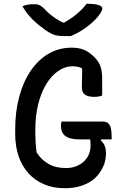

<svg xmlns="http://www.w3.org/2000/svg" viewBox="-20 -971 640 1011"><path d="M304 -331H519Q538 -331 548.5 -323Q559 -315 563.5 -296.5Q568 -278 568 -246V-237H400Q373 -237 354.5 -241.5Q336 -246 324 -255Q312 -264 306.5 -277.5Q301 -291 301 -309Q301 -315 302 -321.5Q303 -328 304 -331ZM358 -720Q377 -720 393.5 -717Q410 -714 424 -708Q438 -702 450.5 -693Q463 -684 475 -672Q499 -649 508.5 -623Q518 -597 518 -557Q518 -542 518 -527Q518 -512 518 -497Q518 -482 518 -468Q511 -465 500 -463Q489 -461 476 -461Q444 -461 427.5 -472.5Q411 -484 411 -511Q411 -541 412 -561.5Q413 -582 412.5 -600Q412 -618 409 -639L428 -601Q412 -613 396.5 -617.5Q381 -622 364 -622Q322 -622 285.5 -596.5Q249 -571 222 -525.5Q195 -480 180.5 -419.5Q166 -359 166 -288V-272Q166 -246 167.5 -221.5Q169 -197 173 -168Q197 -130 235 -108Q273 -86 328 -86Q364 -86 393.5 -101Q423 -116 440 -143Q457 -170 457 -206Q457 -217 456 -226Q455 -235 454 -243.5Q453 -252 451 -260H519L511 -231Q524 -220 531 -204Q538 -188 538 -164Q538 -125 523 -93Q508 -61 486 -39Q469 -21 444.5 -8Q420 5 389.5 12.5Q359 20 321 20Q260 20 212 -0.5Q164 -21 130 -58.5Q96 -96 78 -148.5Q60 -201 60 -266V-288Q60 -384 81.5 -463Q103 -542 142.5 -599.5Q182 -657 236.5 -688.5Q291 -720 358 -720ZM353 -781Q346 -781 339.5 -781Q333 -781 326.5 -781Q320 -781 314 -781Q291 -781 272.5 -785.5Q254 -790 226 -808Q209 -820 191.5 -833.5Q174 -847 157.5 -862.5Q141 -878 126 -897Q111 -916 98 -938Q112 -944 126.5 -946.5Q141 -949 160 -949Q179 -949 190 -943Q201 -937 213 -925Q235 -901 262 -881.5Q289 -862 338 -839L281 -852Q298 -852 315 -852Q332 -852 349 -852L292 -838Q348 -867 382.5 -896Q417 -925 436 -951H442Q470 -951 487 -947.5Q504 -944 511.5 -938.5Q519 -933 519 -926Q519 -920 512.5 -908Q506 -896 492 -879Q479 -864 463 -850Q447 -836 429.5 -823.5Q412 -811 393 -800.5Q374 -790 353 -781Z"/></svg>

Font: Recursive Monospace Casual Medium
Style: Regular
Weight: 500
Version: Version 1.047